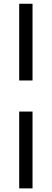

<svg xmlns="http://www.w3.org/2000/svg" viewBox="-20 -785 279 1040"><path d="M84 -764.6H156.2V-349.1H84ZM84 -180.7H156.2V235.4H84Z"/></svg>

Font: Selawik
Style: Regular
Weight: 400
Designer: Aaron Bell
Foundry: Microsoft Corporation
Version: Version 1.01